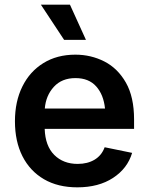

<svg xmlns="http://www.w3.org/2000/svg" viewBox="-20 -785 631 816"><path d="M308.6 11.2Q226.1 11.2 166.7 -23.4Q107.4 -58.1 75.4 -121.1Q43.5 -184.1 43.5 -269.5Q43.5 -353.5 75 -417.2Q106.4 -481 164.3 -516.8Q222.2 -552.7 300.3 -552.7Q366.7 -552.7 423.6 -523.7Q480.5 -494.6 515.1 -433.8Q549.8 -373 549.8 -277.3V-237.3H169.9Q172.4 -164.6 210.7 -126.5Q249 -88.4 310.1 -88.4Q352.1 -88.4 382.1 -106.4Q412.1 -124.5 424.8 -159.2L541.5 -135.3Q522 -69.3 460.7 -29.1Q399.4 11.2 308.6 11.2ZM170.4 -323.7H426.3Q420.4 -382.3 388.9 -417.7Q357.4 -453.1 300.8 -453.1Q242.7 -453.1 208.7 -415.8Q174.8 -378.4 170.4 -323.7ZM252.4 -615.7 153.8 -765.1H277.3L345.2 -615.7Z"/></svg>

Font: Inter-SemiBold
Style: Regular
Weight: 600
Designer: Rasmus Andersson
Foundry: rsms
Version: Version 4.000;git-a52131595